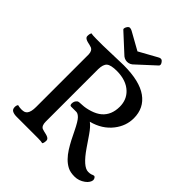

<svg xmlns="http://www.w3.org/2000/svg" viewBox="-258 -1121 1290 1290"><g transform="rotate(45 387.0 -475.5)"><path d="M52.7 0ZM355.5 3.9Q344.2 0 307.6 0H108.4Q83 0 67.9 -8.1Q52.7 -16.1 52.7 -37.6Q52.7 -53.2 60.1 -62.5Q78.6 -57.6 95.7 -57.6Q112.8 -57.6 122.6 -61.3Q132.3 -64.9 139.6 -74.2Q154.3 -93.8 154.3 -139.2V-638.7Q152.8 -672.9 131.8 -682.1Q125.5 -685.1 114.5 -687.5Q103.5 -689.9 93 -692.6Q82.5 -695.3 75.2 -699.2Q60.5 -707 60.5 -719.7Q60.5 -742.7 68.4 -752.4Q79.6 -748.5 116.7 -748.5H180.2L351.6 -753.4L372.6 -753.9Q522.9 -753.9 597.7 -700.4Q672.4 -647 672.4 -549.8Q672.4 -477.1 625 -416Q572.3 -348.1 479.5 -324.2Q504.9 -306.6 537.1 -259.8L588.9 -184.1Q661.6 -78.1 709.5 -78.1Q727.5 -78.1 736.8 -81.5L749 -86.4Q752.9 -87.9 757.8 -87.9Q762.7 -87.9 768.1 -80.3Q773.4 -72.8 773.4 -63Q773.4 -53.2 765.1 -39.8Q756.8 -26.4 741.7 -15.6Q707.5 9.3 667 9.3Q626.5 9.3 600.3 -4.4Q574.2 -18.1 552.5 -40.3Q530.8 -62.5 512.9 -90.8Q495.1 -119.1 479.5 -148.9L450.7 -207Q419.9 -270.5 401.6 -288.8Q383.3 -307.1 368.2 -307.1H318.8Q306.6 -307.1 306.6 -324.7Q306.6 -349.1 325.2 -362.8Q331.5 -367.2 363.3 -367.9Q395 -368.7 434.8 -381.3Q474.6 -394 500.5 -416Q550.8 -459.5 550.8 -538.1Q550.8 -604 506.8 -646Q457 -693.4 368.2 -694.3Q309.6 -694.3 290 -676.8Q270.5 -660.2 269.5 -613.8V-115.2Q269.5 -76.7 291 -66.4Q297.9 -63.5 309.1 -61Q320.3 -58.6 330.8 -55.9Q341.3 -53.2 348.6 -49.3Q363.3 -41.5 363.3 -28.3Q363.3 -5.9 355.5 3.9ZM371.6 -785.6Q344.7 -785.6 323.7 -808.1L201.7 -920.4Q198.2 -923.8 198.2 -928.5Q198.2 -933.1 200.4 -938.5Q202.6 -943.8 206.1 -949.2Q214.4 -961.4 224.1 -961.4Q233.9 -961.4 245.6 -955.1L371.6 -884.8L476.6 -942.9Q486.8 -948.2 498 -954.8Q509.3 -961.4 516.6 -961.4Q523.9 -961.4 528.8 -957.8Q533.7 -954.1 537.1 -949.2Q544.9 -937.5 544.9 -932.6Q544.9 -923.8 541.5 -920.4L419.4 -808.1Q398.4 -785.6 371.6 -785.6Z"/></g></svg>

Font: Quando
Style: Regular
Weight: 400
Version: Version 1.002